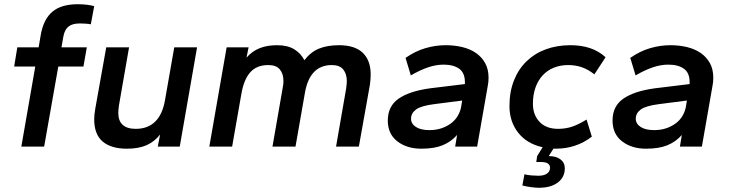

<svg xmlns="http://www.w3.org/2000/svg" viewBox="-20 -694 3455 909"><path d="M81 0 147 -379H47L62 -470H163L173 -529Q186 -603 228 -638.5Q270 -674 348 -674Q371 -674 391.5 -671.5Q412 -669 426 -665L410 -579Q400 -581 385.5 -582Q371 -583 358 -583Q323 -583 304.5 -568.5Q286 -554 280 -521L271 -470H391L375 -379H256L189 0Z M581 10Q506 10 466 -24Q426 -58 426 -129Q426 -151 431 -179L483 -470H591L543 -194Q542 -185 541 -176.5Q540 -168 540 -160Q540 -84 623 -84Q679 -84 714 -117.5Q749 -151 761 -219L805 -470H913L831 0H727L738 -57Q710 -22 672.5 -6Q635 10 581 10Z M1571 0 1619 -276Q1620 -285 1621 -294Q1622 -303 1622 -310Q1622 -344 1605 -365Q1588 -386 1551 -386Q1445 -386 1423 -251L1379 0H1270L1318 -276Q1320 -285 1321 -294Q1322 -303 1322 -310Q1322 -344 1305 -365Q1288 -386 1250 -386Q1196 -386 1165.5 -352.5Q1135 -319 1123 -251L1079 0H971L1053 -470H1157L1147 -421Q1174 -452 1209.5 -466Q1245 -480 1292 -480Q1341 -480 1372.5 -461Q1404 -442 1421 -409Q1451 -448 1490.5 -464Q1530 -480 1585 -480Q1660 -480 1697.5 -444Q1735 -408 1735 -341Q1735 -331 1734 -317.5Q1733 -304 1731 -291L1679 0Z M1975 10Q1906 10 1861 -25Q1816 -60 1816 -123Q1816 -192 1868 -227.5Q1920 -263 2017 -276L2181 -296V-305Q2181 -349 2154 -368.5Q2127 -388 2080 -388Q2045 -388 2007.5 -375.5Q1970 -363 1925 -337L1900 -420Q1946 -452 1994 -466Q2042 -480 2090 -480Q2132 -480 2169 -471Q2206 -462 2233.5 -443Q2261 -424 2277 -395Q2293 -366 2293 -326Q2293 -316 2292 -305.5Q2291 -295 2289 -286L2239 0H2135L2144 -55Q2116 -23 2076 -6.5Q2036 10 1975 10ZM2013 -78Q2045 -78 2071 -87Q2097 -96 2116.5 -111Q2136 -126 2147.5 -146Q2159 -166 2163 -187L2168 -218L2036 -201Q1973 -193 1949.5 -175.5Q1926 -158 1926 -132Q1926 -108 1949 -93Q1972 -78 2013 -78Z M2531 195Q2517 195 2494 192Q2471 189 2453 184L2463 131Q2477 135 2496.5 136.5Q2516 138 2529 138Q2555 138 2569.5 128Q2584 118 2584 100Q2584 73 2541 73H2519L2523 45L2549 3Q2475 -13 2433.5 -65.5Q2392 -118 2392 -192Q2392 -259 2413 -312.5Q2434 -366 2472.5 -403.5Q2511 -441 2564 -460.5Q2617 -480 2681 -480Q2785 -480 2847 -423L2794 -342Q2765 -365 2735 -375.5Q2705 -386 2670 -386Q2633 -386 2602 -373.5Q2571 -361 2549 -337Q2527 -313 2515 -279Q2503 -245 2503 -203Q2503 -150 2534.5 -117Q2566 -84 2622 -84Q2658 -84 2689 -94.5Q2720 -105 2757 -128L2782 -47Q2708 10 2611 10H2600L2578 45Q2613 45 2633.5 60.5Q2654 76 2654 103Q2654 145 2621 170Q2588 195 2531 195Z M3039 10Q2970 10 2925 -25Q2880 -60 2880 -123Q2880 -192 2932 -227.5Q2984 -263 3081 -276L3245 -296V-305Q3245 -349 3218 -368.5Q3191 -388 3144 -388Q3109 -388 3071.5 -375.5Q3034 -363 2989 -337L2964 -420Q3010 -452 3058 -466Q3106 -480 3154 -480Q3196 -480 3233 -471Q3270 -462 3297.5 -443Q3325 -424 3341 -395Q3357 -366 3357 -326Q3357 -316 3356 -305.5Q3355 -295 3353 -286L3303 0H3199L3208 -55Q3180 -23 3140 -6.5Q3100 10 3039 10ZM3077 -78Q3109 -78 3135 -87Q3161 -96 3180.5 -111Q3200 -126 3211.5 -146Q3223 -166 3227 -187L3232 -218L3100 -201Q3037 -193 3013.5 -175.5Q2990 -158 2990 -132Q2990 -108 3013 -93Q3036 -78 3077 -78Z"/></svg>

Font: Celebes SemiBold
Style: Italic
Weight: 600
Italic angle: -10°
Designer: Anugrah Pasau
Foundry: Lafontype
Version: Version 1.000; ttfautohint (v1.8.4)